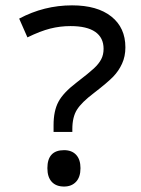

<svg xmlns="http://www.w3.org/2000/svg" viewBox="-20 -681 523 714"><path d="M179.2 -190.4V-215.8Q179.2 -268.6 197.3 -302.5Q215.3 -336.4 264.6 -374Q310.5 -409.2 329.1 -426.5Q347.7 -443.8 356.4 -460.7Q365.2 -477.5 365.2 -499.5Q365.2 -541 334.2 -562.5Q303.2 -584 242.2 -584Q203.6 -584 166.7 -574.7Q129.9 -565.4 82 -542L51.3 -611.8Q144 -661.1 248 -661.1Q341.8 -661.1 394 -619.6Q446.3 -578.1 446.3 -504.9Q446.3 -471.2 433.8 -444.1Q421.4 -417 400.9 -395.8Q380.4 -374.5 329.1 -335Q283.2 -300.3 266.1 -272.9Q249 -245.6 249 -201.2V-190.4ZM218.3 -122.6Q247.1 -122.6 263.2 -105.2Q279.3 -87.9 279.3 -55.7Q279.3 -22.5 262.7 -4.9Q246.1 12.7 218.3 12.7Q188.5 12.7 172.4 -4.9Q156.2 -22.5 156.2 -55.7Q156.2 -88.9 171.6 -105.7Q187 -122.6 218.3 -122.6Z"/></svg>

Font: Noto Sans Telugu
Style: Regular
Weight: 400
Designer: Monotype Design team
Foundry: Monotype Imaging Inc.
Version: Version 1.04 uh